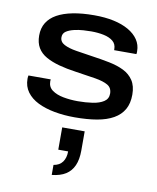

<svg xmlns="http://www.w3.org/2000/svg" viewBox="-94 -612 834 1018"><g transform="rotate(10 323.0 -102.5)"><path d="M321 12Q263 12 212 2.5Q161 -7 122.5 -26Q84 -45 62 -75Q40 -105 40 -146Q40 -151 40.5 -155.5Q41 -160 42 -164H162Q162 -163 161.5 -159.5Q161 -156 161 -154Q161 -123 184.5 -106Q208 -89 245 -82Q282 -75 323 -75Q365 -75 402 -80.5Q439 -86 462 -101Q485 -116 485 -144Q485 -175 461.5 -189Q438 -203 393 -210.5Q348 -218 285 -227Q235 -234 194.5 -245Q154 -256 123.5 -273Q93 -290 77 -317Q61 -344 61 -383Q61 -423 79 -452Q97 -481 131 -500Q165 -519 215 -529Q265 -539 331 -539Q389 -539 435.5 -529Q482 -519 516 -499.5Q550 -480 568.5 -452.5Q587 -425 587 -391Q587 -387 587 -383.5Q587 -380 586 -375H466V-380Q466 -408 447 -423.5Q428 -439 397 -445.5Q366 -452 330 -452Q313 -452 287.5 -450.5Q262 -449 237 -443Q212 -437 195.5 -426Q179 -415 179 -394Q179 -369 204 -356Q229 -343 269.5 -336.5Q310 -330 357 -323Q407 -316 451.5 -307Q496 -298 529.5 -281.5Q563 -265 582.5 -235.5Q602 -206 602 -159Q602 -112 583.5 -79.5Q565 -47 529 -26.5Q493 -6 441 3Q389 12 321 12ZM255 334V280Q287 275 303 253Q319 231 319 196H266V76H387V180Q387 228 372.5 260.5Q358 293 329.5 311Q301 329 255 334Z"/></g></svg>

Font: Archivo Expanded Medium
Style: Regular
Weight: 500
Width: 7
Designer: Hector Gatti
Foundry: Omnibus-Type
Version: Version 2.001